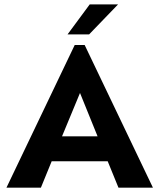

<svg xmlns="http://www.w3.org/2000/svg" viewBox="-20 -867 736 887"><path d="M349.6 -437.5 430.7 -237.3H266.6ZM168.9 0 218.8 -122.1H477.5L527.3 0H686.5L371.1 -659.2H325.2L9.8 0ZM391.6 -708 525.4 -846.7H394.5L292 -708Z"/></svg>

Font: Sen-gleads
Style: Bold
Weight: 700
Designer: Kosal Sen, Philatype
Foundry: Philatype
Version: Version 1.004; ttfautohint (v1.8.3)